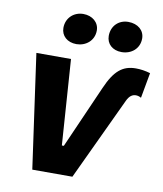

<svg xmlns="http://www.w3.org/2000/svg" viewBox="-82 -796 734 863"><g transform="rotate(10 285.0 -364.5)"><path d="M484 -377C495 -401 509 -410 525 -410C534 -410 542 -407 549 -403L570 -519C546 -526 525 -529 504 -529C444 -529 407 -499 371 -416L245 -130H236L209 -520H51L124 0H307ZM221 -590C263 -590 301 -619 301 -666C301 -703 270 -729 229 -729C186 -729 151 -698 151 -652C151 -616 179 -590 221 -590ZM427 -590C471 -590 508 -619 508 -666C508 -703 478 -729 434 -729C391 -729 358 -698 358 -652C358 -616 385 -590 427 -590Z"/></g></svg>

Font: Fixel Text 20240404
Style: Bold Italic
Weight: 700
Width: 4
Italic angle: -10°
Designer: AlfaBravo + MacPaw
Foundry: Kyrylo Tkachov, Marchela Mozhyna, Serhii Makarenko, Maria Weinstein, Zakhar Kryvoshyya
Version: Version 1.211;Glyphs 3.2 (3225)